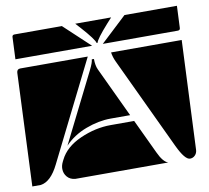

<svg xmlns="http://www.w3.org/2000/svg" viewBox="-72 -710 848 779"><g transform="rotate(-10 352.5 -320.0)"><path d="M0 -10 20 -475Q21 -490 35 -490H313L109 -81Q77 -16 35 -10ZM409 -490H700L680 -40Q679 -27 670.5 -18.5Q662 -10 650 -10Q629 -10 600 -71L421 -451Q412 -470 409 -490ZM132 -59Q132 -73 139 -87L143 -95Q167 -144 230 -172Q293 -200 356 -200H453L520 -58Q539 -17 560 -10H177Q156 -12 144 -26Q132 -40 132 -59ZM169 -148 312 -434Q327 -464 327 -476H336Q336 -449 344 -432L441 -226H361Q311 -226 258 -206Q205 -186 169 -148ZM22 -530 26 -620Q26 -630 36 -630H231L338 -530ZM382 -530 489 -630H705L701 -540Q701 -530 691 -530ZM286 -630H434L414 -608Q365 -553 362 -538H358Q355 -553 306 -608Z"/></g></svg>

Font: PrimecolorCV1
Style: Medium
Weight: 500
Designer: gluk
Foundry: gluk
Version: Version 0.672